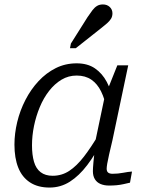

<svg xmlns="http://www.w3.org/2000/svg" viewBox="-20 -832 657 864"><path d="M490 -376 461 -337Q452 -386 435 -420.5Q418 -455 391 -473.5Q364 -492 325 -492Q288 -492 257 -473.5Q226 -455 201 -423Q176 -391 159 -350Q142 -309 133 -265Q124 -221 124 -178Q124 -135 133 -104Q142 -73 163 -57Q184 -41 217 -41Q258 -41 291.5 -63Q325 -85 357.5 -127Q390 -169 426 -230L441 -200Q409 -137 372.5 -89Q336 -41 294.5 -14.5Q253 12 203 12Q150 12 114.5 -11.5Q79 -35 62 -78Q45 -121 45 -181Q45 -231 57.5 -283Q70 -335 94.5 -382.5Q119 -430 153.5 -467Q188 -504 231 -525.5Q274 -547 325 -547Q374 -547 407 -524.5Q440 -502 460.5 -463.5Q481 -425 490 -376ZM557 -538 486 -201Q477 -163 471 -137Q465 -111 462.5 -95.5Q460 -80 460 -73Q460 -61 466.5 -55.5Q473 -50 487 -50Q511 -50 534 -54.5Q557 -59 574 -60L565 -10Q552 -7 536.5 -3.5Q521 0 505 1.5Q489 3 471 3Q449 3 432.5 -4Q416 -11 407 -25.5Q398 -40 398 -62Q398 -74 400.5 -102.5Q403 -131 408 -165L402 -163L453 -406L458 -413L508 -538ZM374 -755Q386 -773 396 -786Q406 -799 417 -805.5Q428 -812 443 -812Q462 -812 474 -800.5Q486 -789 486 -772Q486 -758 479.5 -747.5Q473 -737 461.5 -727Q450 -717 436 -706L321 -615H295L299 -636Z"/></svg>

Font: Roboto Serif 20pt Light
Style: Italic
Weight: 300
Italic angle: -10°
Version: Version 1.007